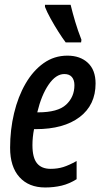

<svg xmlns="http://www.w3.org/2000/svg" viewBox="-20 -786 439 815"><path d="M171.9 9.8Q102.1 9.8 62.5 -34.2Q22.9 -78.1 22.9 -158.7Q22.9 -235.4 39.8 -305.7Q56.6 -376 88.4 -430.9Q120.1 -485.8 165 -517.8Q210 -549.8 266.1 -549.8Q320.3 -549.8 353 -519.3Q385.7 -488.8 385.7 -431.6Q385.7 -340.3 318.1 -289.1Q250.5 -237.8 131.8 -237.8H124.5Q117.7 -203.6 117.7 -169.9Q117.7 -116.7 137 -93Q156.2 -69.3 194.8 -69.3Q224.1 -69.3 248.5 -76.9Q272.9 -84.5 305.2 -102.5V-25.4Q274.4 -5.9 241.5 2Q208.5 9.8 171.9 9.8ZM138.2 -309.1H141.6Q225.6 -309.1 260.7 -341.8Q295.9 -374.5 295.9 -424.3Q295.9 -446.3 285.2 -459Q274.4 -471.7 252.9 -471.7Q217.3 -471.7 186.5 -427Q155.8 -382.3 138.2 -309.1ZM258.8 -606Q245.6 -623.5 228 -651.1Q210.4 -678.7 194.6 -707.5Q178.7 -736.3 170.9 -756.8V-765.6H279.8Q288.1 -731.4 299.1 -694.3Q310.1 -657.2 325.7 -617.2L324.2 -606Z"/></svg>

Font: Open Sans Condensed SemiBold
Style: Italic
Weight: 600
Width: 3
Italic angle: -12°
Designer: Monotype Design Team
Foundry: Monotype Imaging Inc.
Version: Version 3.000; ttfautohint (v1.8.4)